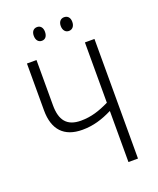

<svg xmlns="http://www.w3.org/2000/svg" viewBox="-160 -982 884 1077"><g transform="rotate(-20 281.5 -443.5)"><path d="M160 -847C160 -821 173 -805 194 -805C214 -805 227 -820 227 -847C227 -872 214 -887 194 -887C173 -887 160 -872 160 -847ZM321 -847C321 -821 335 -805 355 -805C376 -805 390 -821 390 -847C390 -873 376 -887 355 -887C335 -887 321 -872 321 -847ZM474 0V-714H417V-354C359 -326 309 -309 247 -309C163 -309 128 -355 128 -444V-714H71V-434C71 -319 128 -258 237 -258C302 -258 357 -275 417 -305V0Z"/></g></svg>

Font: Noto Sans Display SemiCondensed Light
Style: Regular
Weight: 300
Width: 4
Designer: Monotype Design Team
Foundry: Monotype Imaging Inc.
Version: Version 1.900